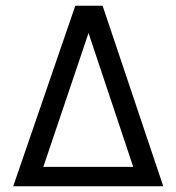

<svg xmlns="http://www.w3.org/2000/svg" viewBox="-20 -648 614 668"><path d="M26 0 242 -628H337L548 0H466L288 -533L108 0ZM74.5 0V-67.5H497.5V0Z"/></svg>

Font: Karla
Style: Regular
Weight: 400
Designer: Jonathan Pinhorn
Version: Version 2.004;gftools[0.9.33]